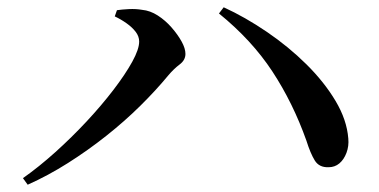

<svg xmlns="http://www.w3.org/2000/svg" viewBox="-20 -606 1040 527"><path d="M295 -561 301 -578Q314 -580 333.5 -581Q353 -582 370 -579Q392 -577 413 -563.5Q434 -550 451 -530.5Q468 -511 478.5 -492Q489 -473 489 -458Q489 -441 473 -429Q457 -417 441 -398Q408 -358 365 -315.5Q322 -273 271.5 -233Q221 -193 166.5 -158.5Q112 -124 56 -99L43 -117Q87 -148 132 -188.5Q177 -229 218 -273Q259 -317 291.5 -359.5Q324 -402 343 -436.5Q362 -471 362 -492Q362 -506 352.5 -518.5Q343 -531 327.5 -542Q312 -553 295 -561ZM882 -147Q856 -146 844 -165.5Q832 -185 821 -220Q784 -324 727.5 -410Q671 -496 581 -569L594 -586Q653 -559 712.5 -518.5Q772 -478 821 -429.5Q870 -381 901 -329Q932 -277 936 -226Q938 -205 931 -186.5Q924 -168 911.5 -157.5Q899 -147 882 -147Z"/></svg>

Font: Early Summer Mincho SemiBold
Style: Regular
Weight: 600
Designer: GuiWonder
Version: Version 1.002